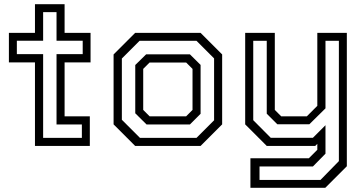

<svg xmlns="http://www.w3.org/2000/svg" viewBox="-20 -697 1739 917"><path d="M147 0V-399H22.5V-540H147V-677H288.5V-540H412.5V-399H288.5V-141.5H409V0ZM186 -38.5H371V-102.5H250V-438.5H375V-502.5H250V-639H186V-502.5H60.5V-438.5H186Z M625.5 0 522.5 -103V-437L625.5 -540H938L1041 -437V-103L938 0ZM648.5 -38.5H918.5L1002.5 -122.5V-418L918.5 -502H646.5L562 -417.5V-125ZM680 -102.5 626 -156V-386.5L678 -437.5H887L938 -387V-153.5L887 -102.5ZM694.5 -141.5H869L899.5 -172V-368L869 -398.5H694.5L664 -368V-172Z M1254 0 1151 -103V-540H1292.5V-172L1323 -141.5H1445.5L1495.5 -191.5V-540H1636.5V97L1533.5 200H1176V59H1455L1495.5 18.5V-10L1485.5 0ZM1219.5 162.5H1510.5L1598.5 72.5V-502H1534.5V-179.5L1457.5 -103.5H1304.5L1254 -154V-502H1189.5V-123L1273 -39H1474.5L1534.5 -99V37L1474.5 98H1219.5Z"/></svg>

Font: Tourney
Style: Regular
Weight: 400
Designer: Tyler Finck
Foundry: Etcetera Type Co
Version: Version 1.015